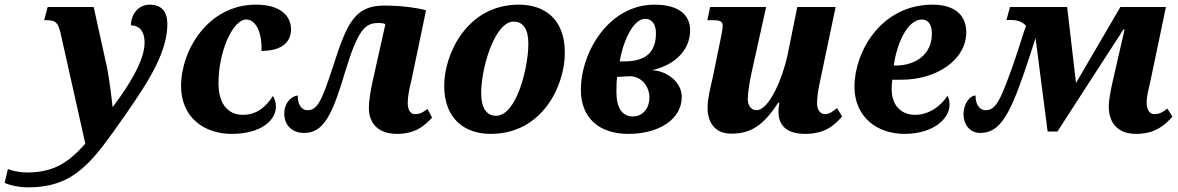

<svg xmlns="http://www.w3.org/2000/svg" viewBox="-170 -566 5070 826"><path d="M-49 240C155 240 230 126 368 -70C478 -227 550 -347 550 -464C550 -515 525 -546 475 -546C429 -546 395 -511 393 -457C421 -457 452 -441 452 -382C452 -310 391 -206 316 -107H314C311 -142 300 -226 291 -273L233 -536H35L20 -479H31C67 -479 79 -471 90 -426L197 52C124 134 60 176 -53 176C-91 176 -123 167 -136 161L-150 221C-122 233 -85 240 -49 240Z M827 10C952 10 1017 -48 1017 -107C1017 -127 1011 -143 1004 -153C977 -111 939 -72 875 -72C810 -72 770 -120 770 -208C770 -348 833 -482 889 -482C934 -482 958 -419 955 -347C1051 -347 1082 -392 1082 -440C1082 -498 1036 -546 931 -546C726 -546 609 -351 609 -196C609 -61 708 10 827 10Z M1538 10C1618 10 1657 -26 1689 -60L1669 -97C1645 -79 1633 -75 1615 -75C1593 -75 1584 -97 1584 -124C1584 -150 1591 -185 1600 -221L1663 -522C1610 -535 1550 -542 1482 -542C1356 -542 1322 -465 1263 -281C1214 -130 1195 -92 1153 -92C1124 -92 1110 -122 1111 -155C1092 -155 1053 -131 1053 -77C1053 -30 1084 6 1139 6C1225 6 1262 -79 1316 -261C1371 -443 1404 -467 1457 -467C1473 -467 1479 -466 1488 -462L1439 -243C1425 -183 1417 -135 1417 -101C1417 -32 1461 10 1538 10Z M1941 10C2163 10 2260 -197 2260 -339C2260 -486 2171 -546 2062 -546C1840 -546 1741 -335 1741 -197C1741 -54 1830 10 1941 10ZM1964 -68C1923 -68 1900 -102 1900 -166C1900 -271 1957 -473 2040 -473C2080 -473 2103 -442 2103 -378C2103 -274 2052 -68 1964 -68Z M2533 10C2665 10 2763 -53 2763 -149C2763 -212 2701 -261 2635 -264C2726 -284 2799 -345 2799 -436C2799 -501 2751 -546 2646 -546C2450 -546 2329 -343 2329 -179C2329 -63 2403 10 2533 10ZM2496 -302C2507 -373 2549 -485 2606 -485C2633 -485 2652 -464 2652 -423C2652 -335 2601 -302 2516 -302ZM2552 -65C2507 -65 2482 -103 2482 -167C2482 -194 2482 -214 2485 -235C2514 -237 2527 -238 2547 -238C2598 -232 2624 -187 2624 -147C2624 -103 2598 -65 2552 -65Z M3294 10C3383 10 3423 -31 3453 -65L3431 -101C3410 -84 3397 -75 3378 -75C3357 -75 3345 -98 3345 -120C3345 -149 3350 -180 3358 -217L3425 -536H3260L3218 -329C3196 -226 3138 -92 3085 -92C3062 -92 3047 -111 3047 -140C3047 -166 3055 -216 3063 -252L3126 -536H2885L2873 -479H2898C2928 -479 2939 -474 2939 -454C2939 -435 2931 -407 2926 -378L2895 -227C2887 -192 2874 -142 2874 -103C2874 -46 2900 9 2976 9C3064 9 3116 -30 3178 -124H3183C3180 -105 3179 -95 3179 -86C3179 -39 3201 10 3294 10Z M3720 10C3848 10 3915 -57 3915 -115C3915 -131 3912 -145 3906 -154C3879 -111 3827 -72 3768 -72C3703 -72 3666 -116 3666 -183C3666 -203 3668 -216 3669 -223H3707C3861 -223 3987 -309 3987 -428C3987 -503 3934 -546 3842 -546C3621 -546 3506 -344 3506 -193C3506 -60 3607 10 3720 10ZM3675 -284C3689 -383 3735 -482 3796 -482C3827 -482 3839 -455 3839 -421C3839 -331 3768 -284 3683 -284Z M4717 10C4800 10 4840 -27 4874 -64L4852 -99C4828 -80 4815 -75 4795 -75C4774 -75 4763 -97 4763 -125C4763 -151 4772 -186 4780 -221L4846 -536H4650L4459 -209L4421 -536H4175L4160 -480H4176C4205 -480 4227 -474 4244 -455C4230 -417 4220 -379 4190 -292C4133 -129 4113 -92 4070 -92C4040 -92 4026 -124 4027 -155C4003 -155 3975 -121 3975 -74C3975 -36 3998 6 4047 6C4127 6 4170 -61 4237 -256C4256 -313 4272 -360 4285 -402L4337 0H4379L4663 -439H4668L4619 -225C4609 -182 4600 -136 4600 -108C4600 -34 4642 10 4717 10Z"/></svg>

Font: Noto Serif SemiCondensed Extra
Style: Italic
Weight: 800
Width: 4
Italic angle: -12°
Designer: Monotype Design Team
Foundry: Monotype Imaging Inc.
Version: Version 1.901